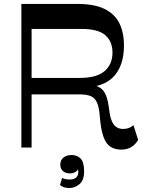

<svg xmlns="http://www.w3.org/2000/svg" viewBox="-20 -750 732 976"><path d="M596.6 10.5Q564 10.5 541.4 -4Q518.8 -18.6 505.7 -55.3Q492.6 -92.1 487.4 -157.1Q484.1 -203.8 473.3 -228.1Q462.6 -252.3 441.8 -261.2Q421 -270.2 384.4 -270.2H128.7V-353.9H385.4Q471.5 -353.9 511.7 -388.7Q551.8 -423.4 551.8 -482.5Q551.8 -538.9 515.5 -570.9Q479.1 -602.9 396.1 -602.9H140.6V0H88.6V-730H373.4Q459.3 -730 511 -704.8Q562.8 -679.7 586.4 -632.6Q610.1 -585.5 610.1 -517.7Q610.1 -425 565.3 -369.4Q520.6 -313.9 428.3 -306.3L429.5 -321.8Q481.6 -317 504 -290.5Q526.5 -264 534.4 -196.4Q539 -155 549 -133Q559.1 -110.9 573.8 -102.7Q588.6 -94.4 606.4 -94.4Q622.5 -94.4 636.3 -99.9Q650.2 -105.4 658.4 -113.8L682.1 -39.2Q669.3 -15.9 648 -2.7Q626.7 10.5 596.6 10.5ZM331.6 205.8Q315.1 205.8 303.6 201.4Q292.1 197 285.1 190.4L295.6 154.6Q311.2 162.5 334 162.5Q354.9 162.5 366.5 152.9Q378.1 143.4 378.1 123.9Q378.1 117.8 376.9 111.9Q375.7 106 374 102L379.3 107.2Q372.1 119.7 360.6 125.6Q349.1 131.5 336.5 131.5Q311.8 131.5 299.1 118.8Q286.4 106.2 286.4 87.4Q286.4 63.9 302.7 50.9Q319 38 343.5 38Q372.2 38 389.9 56Q407.6 73.9 407.6 122.4Q407.6 165.6 384.5 185.7Q361.4 205.8 331.6 205.8Z"/></svg>

Font: Savate ExtraLight
Style: Regular
Weight: 200
Designer: Max Esnée
Foundry: Plomb Type
Version: Version 2.000